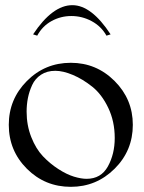

<svg xmlns="http://www.w3.org/2000/svg" viewBox="-20 -723 559 743"><path d="M254 -480Q353 -480 423.5 -409.5Q494 -339 494 -240Q494 -140 423.5 -70Q353 0 254 0Q154 0 84 -70Q14 -140 14 -240Q14 -339 84 -409.5Q154 -480 254 -480ZM83 -291Q83 -238 101 -192.5Q119 -147 146 -118.5Q173 -90 205.5 -69Q238 -48 266 -39.5Q294 -31 315 -31Q371 -31 397.5 -79Q424 -127 424 -189Q424 -253 399 -305.5Q374 -358 337 -387.5Q300 -417 262 -433Q224 -449 194 -449Q162 -449 139 -434Q116 -419 104.5 -394Q93 -369 88 -343.5Q83 -318 83 -291ZM108 -590Q183 -703 260 -703Q334 -703 408 -590L392 -585Q372 -621 335 -641Q298 -661 256 -661Q215 -661 179.5 -641.5Q144 -622 124 -585Z"/></svg>

Font: kawoszeh
Style: Medium
Weight: 500
Version: Version 000.030